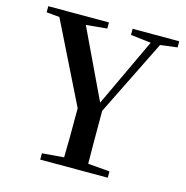

<svg xmlns="http://www.w3.org/2000/svg" viewBox="-108 -837 911 939"><g transform="rotate(15 347.5 -367.5)"><path d="M449 -704 552 -692 389 -345 223 -694 329 -704V-735H22V-704L88 -698L290 -290C290 -170 290 -112 288 -41L178 -32V0H520V-32L410 -41C409 -117 409 -176 409 -309L599 -693L685 -704V-735H449Z"/></g></svg>

Font: Noto Serif JP SemiBold
Style: Regular
Weight: 600
Designer: Ryoko NISHIZUKA 西塚涼子 (kana & ideographs); Frank Grießhammer (Latin, Greek & Cyrillic); Wenlong ZHANG 张文龙 (bopomofo); San
Foundry: Adobe
Version: Version 2.001;hotconv 1.1.0;makeotfexe 2.6.0